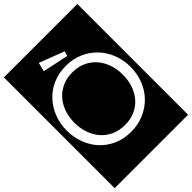

<svg xmlns="http://www.w3.org/2000/svg" viewBox="-330 -1045 1385 1385"><g transform="rotate(-45 362.5 -352.0)"><path d="M431 -740 240 -813 223 -745 421 -703ZM688 -325Q688 -394 664.5 -455Q641 -516 598 -561.5Q555 -607 495 -633.5Q435 -660 362 -660Q290 -660 230 -634Q170 -608 127.5 -562.5Q85 -517 61 -456Q37 -395 37 -325Q37 -256 60 -195Q83 -134 125 -88.5Q167 -43 226.5 -16.5Q286 10 360 10Q433 10 493.5 -16.5Q554 -43 597.5 -88.5Q641 -134 664.5 -195Q688 -256 688 -325ZM609 -324Q609 -267 592 -218Q575 -169 543.5 -133Q512 -97 466.5 -76.5Q421 -56 364 -56Q305 -56 258.5 -77.5Q212 -99 180.5 -136Q149 -173 132.5 -222Q116 -271 116 -326Q116 -382 133 -431Q150 -480 181.5 -516Q213 -552 258.5 -573Q304 -594 362 -594Q419 -594 464.5 -573.5Q510 -553 542 -517Q574 -481 591.5 -431.5Q609 -382 609 -324ZM-12 -917H737V213H-12Z"/></g></svg>

Font: Zilla Slab Regular Highlight
Style: Regular
Weight: 410
Designer: Typotheque Type Foundry
Foundry: Typotheque type foundry
Version: Version 1.0; 2017